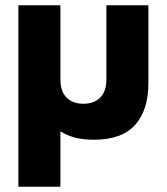

<svg xmlns="http://www.w3.org/2000/svg" viewBox="-20 -532 635 731"><path d="M50 179V-512H210V-229Q210 -184 233.5 -160.5Q257 -137 297 -137Q338 -137 361.5 -160.5Q385 -184 385 -229V-512H545V-216Q545 -113 494.5 -56.5Q444 0 337 0Q295 0 264 -8.5Q233 -17 210 -32V179Z"/></svg>

Font: Braah One
Style: Regular
Weight: 400
Designer: Ashish Kumar
Foundry: Ashish Kumar
Version: Version 1.001; ttfautohint (v1.8.4.7-5d5b);gftools[0.9.29]